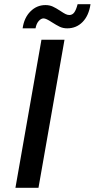

<svg xmlns="http://www.w3.org/2000/svg" viewBox="-20 -888 448 908"><path d="M176 -700H285L162 0H53ZM195 -864Q214 -864 229.5 -857Q245 -850 266 -836Q281 -826 290 -821.5Q299 -817 308 -817Q322 -817 331 -829Q340 -841 347 -868H408Q400 -814 370.5 -784Q341 -754 298 -754Q278 -754 262.5 -761.5Q247 -769 225 -783Q198 -801 186 -801Q174 -801 163 -788.5Q152 -776 148 -754H87Q94 -804 124 -834Q154 -864 195 -864Z"/></svg>

Font: Sarabun Medium
Style: Italic
Weight: 500
Italic angle: -10°
Designer: Suppakit Chalermlarp | Katatrad Co.,Ltd.
Foundry: Cadson Demak Co.,Ltd.
Version: Version 1.000; ttfautohint (v1.6)